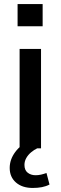

<svg xmlns="http://www.w3.org/2000/svg" viewBox="-20 -734 300 950"><path d="M77 0V-492H183V0ZM67 -604V-714H191V-604ZM142 196Q90 196 59 169Q28 142 28 97Q28 55 55.5 18Q83 -19 129 -39L164 0Q149 7 134 19.5Q119 32 110 48Q101 64 101 82Q101 108 117 120.5Q133 133 156 133Q170 133 183 130Q196 127 210 122L225 179Q208 188 187.5 192Q167 196 142 196Z"/></svg>

Font: NunitoSans_10ptSemiBold
Style: Regular
Weight: 600
Designer: Vernon Adams
Foundry: Vernon Adams
Version: Version 3.101;gftools[0.9.27]